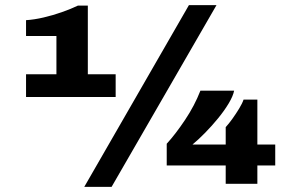

<svg xmlns="http://www.w3.org/2000/svg" viewBox="-20 -720 1140 752"><path d="M310 12 720 -700H828L417 12ZM82 -340V-429H201V-579H82V-641Q114 -643 150.5 -651.5Q187 -660 222.5 -672.5Q258 -685 285 -698H324V-429H433V-340ZM864 0V-72H633V-157Q667 -194 704.5 -250Q742 -306 765 -365H897Q893 -344 876 -315.5Q859 -287 834.5 -257Q810 -227 783.5 -200Q757 -173 734 -154H864V-222Q876 -235 890 -254.5Q904 -274 916.5 -294.5Q929 -315 934 -330H988V-154H1058V-72H988V0Z"/></svg>

Font: Archivo Expanded Black
Style: Regular
Weight: 900
Width: 7
Designer: Hector Gatti
Foundry: Omnibus-Type
Version: Version 2.001